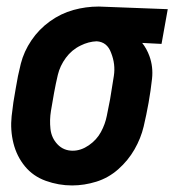

<svg xmlns="http://www.w3.org/2000/svg" viewBox="-20 -558 540 586"><path d="M200 8Q159 8 120 -6Q81 -20 56 -50.5Q31 -81 21 -121Q11 -161 15.5 -203.5Q20 -246 28 -288Q34 -326 43.5 -363.5Q53 -401 76 -435Q99 -469 132.5 -493Q166 -517 204 -527.5Q242 -538 281 -538H282L492 -530L473 -424L414 -427Q428 -409 436 -387Q448 -354 444 -317.5Q440 -281 433.5 -244.5Q427 -208 418.5 -172Q410 -136 390.5 -102Q371 -68 341 -41.5Q311 -15 274 -3.5Q237 8 200 8ZM202 -98Q227 -98 251 -114.5Q275 -131 288 -155Q301 -179 306 -204.5Q311 -230 316 -255Q322 -291 327.5 -326.5Q333 -362 319 -397Q307 -430 275 -432Q250 -431 226 -419Q199 -406 181 -381.5Q163 -357 156.5 -329.5Q150 -302 145 -274.5Q140 -247 135.5 -219.5Q131 -192 134 -164.5Q137 -137 155.5 -117.5Q174 -98 202 -98Z"/></svg>

Font: Iosevka SS08
Style: Bold Italic
Weight: 700
Italic angle: -10°
Monospace: yes
Designer: Belleve Invis
Foundry: Belleve Invis
Version: 2.1.0; ttfautohint (v1.8.2)